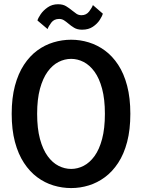

<svg xmlns="http://www.w3.org/2000/svg" viewBox="-20 -898 690 928"><path d="M324 11Q280 11 238 -1.8Q196 -14.5 159.8 -41.5Q123.5 -68.5 95.8 -110.8Q68 -153 52.2 -212Q36.5 -271 36.5 -348Q36.5 -424.5 52.2 -483.5Q68 -542.5 95.8 -584.8Q123.5 -627 159.8 -653.8Q196 -680.5 238 -693.2Q280 -706 324 -706Q367.5 -706 409 -693.2Q450.5 -680.5 487 -653.8Q523.5 -627 551.2 -584.8Q579 -542.5 594.5 -483.5Q610 -424.5 610 -348Q610 -271 594.5 -212Q579 -153 551.2 -110.8Q523.5 -68.5 487 -41.5Q450.5 -14.5 409 -1.8Q367.5 11 324 11ZM324 -81.5Q355 -81.5 384.2 -96.5Q413.5 -111.5 436.8 -143.5Q460 -175.5 473.5 -226.2Q487 -277 487 -348Q487 -418.5 473.5 -469Q460 -519.5 436.8 -551.5Q413.5 -583.5 384.2 -598.5Q355 -613.5 324 -613.5Q292.5 -613.5 263 -598.5Q233.5 -583.5 210.2 -551.5Q187 -519.5 173.2 -469Q159.5 -418.5 159.5 -348Q159.5 -277 173.2 -226.2Q187 -175.5 210.2 -143.5Q233.5 -111.5 263 -96.5Q292.5 -81.5 324 -81.5ZM377 -754.5Q353.5 -754.5 338 -764Q322.5 -773.5 310.5 -784Q300 -793 289.5 -799.8Q279 -806.5 266 -806.5Q241.5 -806.5 228 -788.8Q214.5 -771 210 -757.5L161 -799Q164 -810.5 176.5 -829Q189 -847.5 210.5 -862.5Q232 -877.5 260.5 -877.5Q284 -877.5 299.5 -868Q315 -858.5 327.5 -848Q339 -838.5 349.5 -831.5Q360 -824.5 374 -824.5Q397 -824.5 410.8 -842.5Q424.5 -860.5 429 -873.5L477 -832Q474 -820 462 -801.5Q450 -783 429 -768.8Q408 -754.5 377 -754.5Z"/></svg>

Font: Trispace Thin Medium
Style: Regular
Weight: 500
Version: Version 1.210